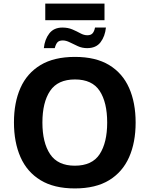

<svg xmlns="http://www.w3.org/2000/svg" viewBox="-20 -1043 836 1073"><path d="M738 -358Q738 -247 701.5 -164.5Q665 -82 590 -36Q515 10 398 10Q282 10 206.5 -36Q131 -82 94.5 -165Q58 -248 58 -359Q58 -470 94.5 -552Q131 -634 206.5 -679.5Q282 -725 399 -725Q515 -725 590 -679.5Q665 -634 701.5 -551.5Q738 -469 738 -358ZM217 -358Q217 -246 260 -181.5Q303 -117 398 -117Q495 -117 537 -181.5Q579 -246 579 -358Q579 -471 537 -535Q495 -599 399 -599Q303 -599 260 -535Q217 -471 217 -358ZM233 -930V-1023H564V-930ZM225 -774Q230 -823 255.5 -856Q281 -889 329 -889Q360 -889 384.5 -878.5Q409 -868 429 -857Q449 -846 468 -846Q488 -846 497.5 -857Q507 -868 511 -889H572Q567 -840 542 -807Q517 -774 467 -774Q439 -774 415 -785Q391 -796 370 -806.5Q349 -817 331 -817Q311 -817 301.5 -807Q292 -797 286 -774Z"/></svg>

Font: Noto IKEA Simplified Chinese
Style: Bold
Weight: 700
Designer: Monotype Design Team
Foundry: Monotype Imaging Inc.
Version: Version 1.100